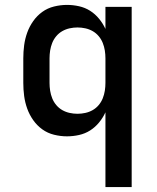

<svg xmlns="http://www.w3.org/2000/svg" viewBox="-20 -548 640 783"><path d="M410 215V-90Q400 -68 384 -48.5Q368 -29 347.5 -16Q327 -3 302.5 2.5Q278 8 253 8Q227 8 200.5 1.5Q174 -5 152.5 -20.5Q131 -36 115.5 -58Q100 -80 91 -105Q82 -130 78.5 -156.5Q75 -183 75 -210V-310Q75 -337 78.5 -363.5Q82 -390 91 -415Q100 -440 115.5 -462Q131 -484 152.5 -499.5Q174 -515 200.5 -521.5Q227 -528 253 -528Q278 -528 302.5 -522.5Q327 -517 347.5 -504Q368 -491 384 -471.5Q400 -452 410 -430V-520H517V215ZM296 -84Q312 -84 328 -87.5Q344 -91 358 -99Q372 -107 382.5 -119.5Q393 -132 399 -147Q405 -162 407.5 -178Q410 -194 410 -210V-310Q410 -326 407.5 -342Q405 -358 399 -373Q393 -388 382.5 -400.5Q372 -413 358 -421Q344 -429 328 -432.5Q312 -436 296 -436Q280 -436 264 -432.5Q248 -429 234 -421Q220 -413 209.5 -400.5Q199 -388 193 -373Q187 -358 184.5 -342Q182 -326 182 -310V-210Q182 -194 184.5 -178Q187 -162 193 -147Q199 -132 209.5 -119.5Q220 -107 234 -99Q248 -91 264 -87.5Q280 -84 296 -84Z"/></svg>

Font: Iosevka Aile Semibold
Style: Regular
Weight: 600
Designer: Belleve Invis
Foundry: Belleve Invis
Version: Version 31.1.0; ttfautohint (v1.8.4)